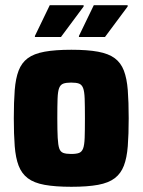

<svg xmlns="http://www.w3.org/2000/svg" viewBox="-20 -709 547 737"><path d="M254 8Q192 8 151 0.5Q110 -7 86.5 -25Q63 -43 51.5 -73Q40 -103 36.5 -148Q33 -193 33 -255Q33 -318 36.5 -363Q40 -408 51.5 -438Q63 -468 86.5 -485.5Q110 -503 151 -510.5Q192 -518 254 -518Q316 -518 356.5 -510.5Q397 -503 420.5 -485.5Q444 -468 455.5 -438Q467 -408 470.5 -363Q474 -318 474 -255Q474 -193 470.5 -148Q467 -103 455.5 -73Q444 -43 420.5 -25Q397 -7 356.5 0.5Q316 8 254 8ZM253 -118Q273 -118 283.5 -122Q294 -126 299 -139Q304 -152 305 -180Q306 -208 306 -255Q306 -303 305 -330.5Q304 -358 299 -371Q294 -384 283.5 -388Q273 -392 253 -392Q234 -392 223 -388Q212 -384 207 -371Q202 -358 201 -330.5Q200 -303 200 -255Q200 -208 201.5 -180Q203 -152 207.5 -139Q212 -126 223 -122Q234 -118 253 -118ZM114 -567V-571L171 -689H301V-684L214 -567ZM283 -567V-571L340 -689H470V-684L383 -567Z"/></svg>

Font: Saira SemiCondensed ExtraBold
Style: Regular
Weight: 800
Width: 4
Designer: Hector Gatti with collaboration of the Omnibus-Type team
Foundry: Omnibus-Type
Version: Version 1.101